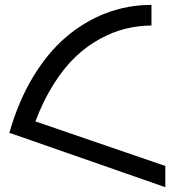

<svg xmlns="http://www.w3.org/2000/svg" viewBox="-20 -757 728 791"><path d="M26.9 -207 18.1 -209V-210L19 -210.9Q55.2 -338.4 115.2 -438.5Q175.3 -538.6 251.5 -603.8Q327.6 -668.9 417 -702.9Q506.3 -736.8 604 -736.8V-651.9Q549.3 -651.4 497.3 -638.7Q445.3 -626 391.6 -596.7Q337.9 -567.4 291 -522.9Q244.1 -478.5 201.2 -410.6Q158.2 -342.8 126 -256.8L661.1 -73.2V14.2Z"/></svg>

Font: Telcell.Market
Style: Regular
Weight: 400
Designer: Rasmus Andersson, Sedrak Mkrtchyan
Version: Version 3.019;git-0a5106e0b